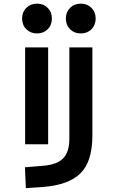

<svg xmlns="http://www.w3.org/2000/svg" viewBox="-20 -771 626 1026"><path d="M118.2 234.4 113.3 123 215.8 114.3Q286.6 107.9 318.6 74Q350.6 40 350.6 -30.3V-517.6H473.6V-45.9Q473.6 92.3 409.9 155.3Q346.2 218.3 206.1 228.5ZM114.3 0V-517.6H237.3V0ZM411.6 -592.3Q377 -592.3 354.5 -614.7Q332 -637.2 332 -671.9Q332 -706.5 354.5 -729Q377 -751.5 411.6 -751.5Q446.3 -751.5 468.8 -729Q491.2 -706.5 491.2 -671.9Q491.2 -637.2 468.8 -614.7Q446.3 -592.3 411.6 -592.3ZM177.7 -592.3Q143.6 -592.3 120.8 -614.7Q98.1 -637.2 98.1 -671.9Q98.1 -706.5 120.8 -729Q143.6 -751.5 177.7 -751.5Q212.4 -751.5 234.9 -729Q257.3 -706.5 257.3 -671.9Q257.3 -637.2 234.9 -614.7Q212.4 -592.3 177.7 -592.3Z"/></svg>

Font: Cascadia Code SemiBold
Style: Regular
Weight: 600
Monospace: yes
Designer: Aaron Bell
Foundry: Saja Typeworks
Version: Version 2404.023; ttfautohint (v1.8.4)